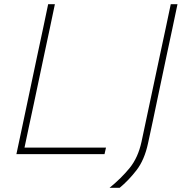

<svg xmlns="http://www.w3.org/2000/svg" viewBox="-20 -733 875 913"><path d="M58 0Q71 -60 82.8 -116.5Q94.5 -173 108.5 -238L158 -472.5Q172.5 -539.5 184.5 -596.2Q196.5 -653 209 -713H241Q228.5 -653 216.5 -596.2Q204.5 -539.5 190 -472L141.5 -242.5Q129 -184.5 118.2 -134Q107.5 -83.5 96.5 -31H484L477 0ZM501 160Q557.5 114 597 65.2Q636.5 16.5 653 -59L691 -238L741 -473Q755.5 -540 767.5 -596.8Q779.5 -653.5 792 -713H824Q811.5 -653.5 799.5 -596.5Q787.5 -539.5 773 -472.5L730.5 -271Q718 -211 706.8 -157.8Q695.5 -104.5 684 -52Q667 27.5 628.8 76.8Q590.5 126 549 160Z"/></svg>

Font: Commissioner Thin
Style: Italic
Weight: 100
Italic angle: -12°
Designer: Kostas Bartsokas
Foundry: Kostas Bartsokas
Version: Version 1.000; ttfautohint (v1.8.3)